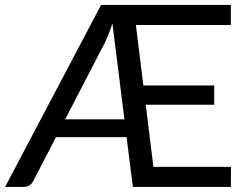

<svg xmlns="http://www.w3.org/2000/svg" viewBox="-23 -736 974 756"><path d="M886.5 -79 886 0H500L475.5 -196H197.5L107.5 -22.5Q102.5 -12.5 93 -6.2Q83.5 0 70.5 0H-3L375 -716.5H886V-637.5H512L541.5 -399.5H820.5V-323.5H551L581 -79ZM467 -266 419.5 -644Q413 -623 406 -605.5Q399 -588 392 -572L233.5 -266Z"/></svg>

Font: Lato
Style: Regular
Weight: 400
Designer: Lukasz Dziedzic with Adam Twardoch and Botio Nikoltchev
Foundry: tyPoland Lukasz Dziedzic
Version: Version 2.010; 2014-09-01; http://www.latofonts.com/; ttfaut